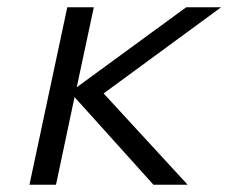

<svg xmlns="http://www.w3.org/2000/svg" viewBox="-20 -508 640 528"><path d="M61 0 165 -488H238L191 -268L492 -488H588L265 -251L496 0H402L185 -241L134 0Z"/></svg>

Font: Red Hat Mono
Style: Italic
Weight: 300
Italic angle: -12°
Monospace: yes
Designer: Pentagram, MCKL
Foundry: Pentagram, MCKL
Version: Version 1.023